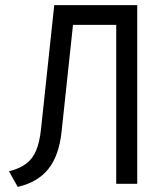

<svg xmlns="http://www.w3.org/2000/svg" viewBox="-20 -720 656 752"><path d="M435.2 0V-622.5H200.5L211.2 -700H517.5V0ZM49.5 12 15 -49.2Q56.8 -59.4 82.4 -78.8Q108 -98.1 121.6 -130.8Q135.2 -163.4 140.5 -213.2L192.5 -700H274.2L221.2 -204.2Q211.1 -110.5 169.6 -58.4Q128.1 -6.4 49.5 12Z"/></svg>

Font: Overpass Mono Light
Style: Regular
Weight: 300
Monospace: yes
Designer: Delve Withrington, Dave Bailey
Foundry: Delve Fonts LLC
Version: Version 4.000